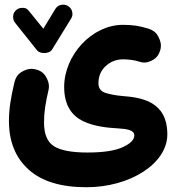

<svg xmlns="http://www.w3.org/2000/svg" viewBox="-20 -516 750 818"><path d="M270 -490.2C263.7 -494.1 257.3 -496.1 250 -496.1C244.1 -496.1 227.1 -495.6 215.8 -478L164.6 -393.6L104.5 -467.8C92.3 -484.9 77.6 -482.4 74.2 -482.4C64.9 -482.4 57.1 -479.5 50.3 -474.1C34.2 -460.9 36.1 -446.3 36.1 -442.9C36.1 -434.1 38.6 -426.3 43.9 -419.4L137.7 -301.8C146 -291.5 160.6 -290 168.5 -290C178.2 -290 193.8 -292.5 201.7 -304.7L282.7 -436.5C286.6 -442.9 288.6 -449.2 288.6 -456.1C288.6 -462.4 287.6 -479 270 -490.2ZM18.1 -0.5C18.1 86.9 45.9 156.2 102.1 206.5C157.7 256.8 239.7 281.7 348.6 281.7C533.7 281.7 692.9 181.2 692.9 56.6C692.9 -84 583.5 -100.6 502 -106.9C473.6 -109.4 449.7 -113.8 429.7 -120.1C409.7 -126.5 399.4 -140.1 399.4 -161.1C399.4 -190.9 409.7 -215.8 430.7 -234.9C451.7 -253.9 476.1 -263.2 504.9 -263.2C525.9 -263.2 553.7 -260.3 574.7 -252.9C581.5 -250.5 588.4 -249.5 595.2 -249.5C606.4 -249.5 619.1 -253.4 633.3 -261.7C647.5 -270 657.2 -283.2 662.6 -301.8C664.6 -308.1 665.5 -314.9 665.5 -321.8C665.5 -333.5 661.6 -347.2 653.3 -362.3C645 -377.4 631.8 -387.7 613.3 -393.6C575.7 -405.3 546.4 -410.2 503.9 -410.2C371.1 -410.2 253.4 -280.8 253.4 -145.5C253.4 -65.9 287.1 -22.5 334.5 0.5C381.8 22.9 437.5 28.3 480.5 30.8C522 33.2 552.2 38.1 552.2 61C552.2 79.1 536.1 95.7 503.4 110.8C470.7 126 420.4 133.8 352.5 133.8C284.7 133.8 236.8 124.5 209 106.4C181.2 88.4 167.5 54.7 167.5 5.4C167.5 -37.6 174.3 -80.1 186.5 -131.3C188 -137.2 188.5 -143.1 188.5 -148.4C188.5 -162.1 183.6 -176.3 174.3 -191.4C165 -206.5 150.4 -216.3 130.9 -220.7C125 -222.2 119.1 -222.7 113.8 -222.7C100.6 -222.7 86.4 -218.3 71.3 -209C56.2 -199.7 46.4 -185.1 41.5 -165.5C26.4 -100.6 18.1 -52.7 18.1 -0.5Z"/></svg>

Font: Mikhak ExtraBold
Style: Regular
Weight: 800
Designer: Amin Abedi
Version: Version 3.2